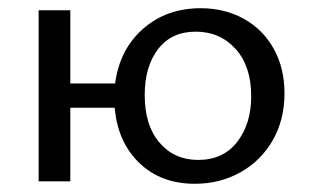

<svg xmlns="http://www.w3.org/2000/svg" viewBox="-20 -441 753 467"><path d="M672 -214Q672 -150 643.5 -100Q615 -50 565 -22Q515 6 454 6Q371 6 318.5 -45Q266 -96 259 -179H151V0H74V-416H151V-238H260Q271 -321 328 -371Q385 -421 468 -421Q527 -421 573.5 -395Q620 -369 646 -322Q672 -275 672 -214ZM591 -207Q591 -280 553 -322Q515 -364 456 -364Q397 -364 364.5 -321.5Q332 -279 332 -210Q332 -136 368 -94Q404 -52 462 -52Q523 -52 557 -96Q591 -140 591 -207Z"/></svg>

Font: Ysabeau Medium
Style: Regular
Weight: 500
Designer: Christian Thalmann (Catharsis Fonts)
Version: Version 0.003